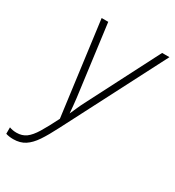

<svg xmlns="http://www.w3.org/2000/svg" viewBox="-195 -818 850 932"><g transform="rotate(30 230.0 -352.0)"><path d="M22 10Q-2 10 -20 4V-32Q-2 -25 20 -25Q51 -25 73 -41Q95 -57 117 -93Q139 -129 169 -189L100 -714H137L189 -317Q194 -274 197 -235Q206 -255 215 -275.5Q224 -296 234 -315L439 -714H480L189 -150Q161 -95 137.5 -60Q114 -25 87 -7.5Q60 10 22 10Z"/></g></svg>

Font: Noto Sans Condensed ExtraLight
Style: Italic
Weight: 200
Width: 3
Italic angle: -12°
Designer: Monotype Design Team
Foundry: Monotype Imaging Inc.
Version: Version 2.013; ttfautohint (v1.8.4.7-5d5b)